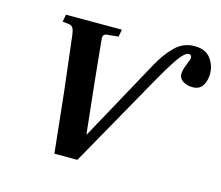

<svg xmlns="http://www.w3.org/2000/svg" viewBox="-100 -838 1114 968"><g transform="rotate(15 456.5 -353.5)"><path d="M127 -654 134 -692H426L419 -654L359 -648Q336 -646 340 -617L346 -555Q352 -493 357.5 -440Q363 -387 364 -377L390 -136H392L621 -554Q658 -623 701 -665Q744 -707 802 -707Q860 -707 886.5 -671Q913 -635 913 -592Q913 -557 897 -530.5Q881 -504 844 -504Q815 -504 794 -517.5Q773 -531 773 -554Q773 -574 786 -605.5Q799 -637 799 -644Q799 -661 784 -661Q763 -661 730 -613.5Q697 -566 636 -457L379 0H259L226 -310Q220 -365 191 -604Q188 -627 181.5 -637.5Q175 -648 161 -650Z"/></g></svg>

Font: Lingua Franca
Style: Bold Italic
Weight: 700
Italic angle: -13°
Version: Version 1.19